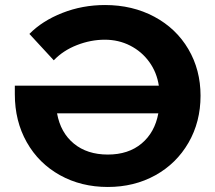

<svg xmlns="http://www.w3.org/2000/svg" viewBox="-20 -732 857 764"><path d="M778 -351Q778 -247 730 -164Q682 -81 598 -34.5Q514 12 409 12Q303 12 218.5 -35Q134 -82 86.5 -166Q39 -250 39 -357V-391H612Q604 -444 574 -485.5Q544 -527 498 -550.5Q452 -574 397 -574Q341 -574 286 -552.5Q231 -531 194 -492L97 -597Q148 -649 228 -680.5Q308 -712 398 -712Q507 -712 594 -665.5Q681 -619 729.5 -536.5Q778 -454 778 -351ZM610 -281H207Q221 -204 274 -160.5Q327 -117 409 -117Q491 -117 543.5 -161Q596 -205 610 -281Z"/></svg>

Font: Montserrat-Bold
Style: Bold
Weight: 700
Version: Version 7.200